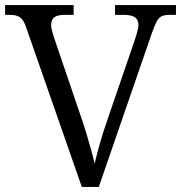

<svg xmlns="http://www.w3.org/2000/svg" viewBox="-20 -734 711 754"><path d="M83.3 -624.7Q76.3 -646 67.8 -656.8Q59.3 -667.7 47 -671.7Q34.7 -675.7 16 -675.7H0V-714H269.3V-675.7H235.3Q206 -675.7 193.3 -666.2Q180.7 -656.7 180.7 -635.7Q180.7 -628.3 182.8 -618.8Q185 -609.3 188.3 -599.2Q191.7 -589 194 -581L303.3 -260Q313.7 -229.3 322.3 -199.8Q331 -170.3 338.5 -143.3Q346 -116.3 351.7 -91.3Q360.3 -128.3 371.8 -169.2Q383.3 -210 400.3 -259.3L509 -576Q512 -584.3 515.2 -595.5Q518.3 -606.7 521 -617.5Q523.7 -628.3 523.7 -635Q523.7 -656 510.2 -665.8Q496.7 -675.7 465 -675.7H431.7V-714H671V-675.7H645.3Q627 -675.7 615.5 -670.5Q604 -665.3 595.8 -650.5Q587.7 -635.7 577.3 -606.3L368 0H301.3Z"/></svg>

Font: Noto Serif Hentaigana ExtraLight
Style: Regular
Weight: 200
Designer: Kazuhiro Yamada
Foundry: nipponia
Version: Version 1.000